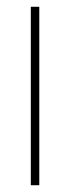

<svg xmlns="http://www.w3.org/2000/svg" viewBox="-20 -547 206 567"><path d="M96 0H71V-527H96Z"/></svg>

Font: Noto Sans Khmer ExtraCondensed Thin
Style: Regular
Weight: 250
Width: 2
Designer: Danh Hong and the Monotype Design Team
Foundry: Monotype Imaging Inc.
Version: Version 2.004